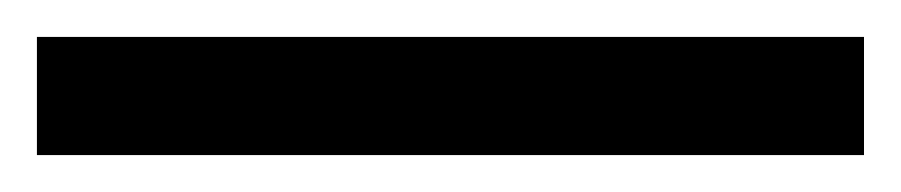

<svg xmlns="http://www.w3.org/2000/svg" viewBox="-22 70 488 104"><path d="M446 154H-2V90H446Z"/></svg>

Font: Noto Sans Modi
Style: Regular
Weight: 400
Designer: Monotype Design Team
Foundry: Monotype Imaging Inc.
Version: Version 2.003; ttfautohint (v1.8.4.7-5d5b)